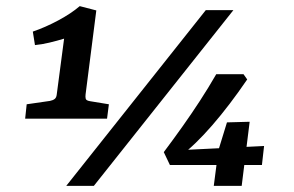

<svg xmlns="http://www.w3.org/2000/svg" viewBox="-20 -606 958 626"><path d="M259 -298Q258 -290 259.5 -284Q261 -278 274 -276L335 -266L329 -219H62L67 -266L143 -277Q153 -279 158.5 -283.5Q164 -288 165 -298L189 -480Q166 -473 141 -467Q116 -461 94 -459L87 -503Q128 -517 170 -539.5Q212 -562 240 -586L294 -572ZM196 0 651 -573H741L286 0ZM514 -110Q547 -154 576 -195Q605 -236 632 -277.5Q659 -319 685 -364H774L786 -347Q728 -262 672 -197.5Q616 -133 569 -98L558 -116L841 -130L834 -68H534ZM692 -116 720 -207 794 -209 768 0H677Z"/></svg>

Font: Rasa
Style: Bold Italic
Weight: 700
Italic angle: -7.10001°
Designer: Anna Giedrys (Yrsa+Rasa design), David Brezina (Yrsa art-direction, Rasa art-direction, design)
Foundry: Rosetta Type Foundry
Version: Version 2.004